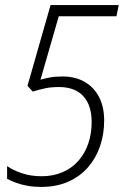

<svg xmlns="http://www.w3.org/2000/svg" viewBox="-20 -734 496 764"><path d="M143.6 9.8Q115.2 9.8 90.1 5.4Q64.9 1 44.2 -6.6Q23.4 -14.2 8.3 -22.5V-73.2Q32.2 -56.2 68.1 -44.4Q104 -32.7 145 -32.7Q192.4 -32.7 229.7 -49.1Q267.1 -65.4 292.7 -95Q318.4 -124.5 331.5 -163.6Q344.7 -202.6 344.7 -248.5Q344.7 -315.4 311.3 -351.6Q277.8 -387.7 214.4 -387.7Q184.6 -387.7 160.6 -382.8Q136.7 -377.9 110.4 -369.6L89.4 -392.6L181.2 -713.9H452.6L443.4 -669.4H213.9L141.1 -417Q157.7 -421.9 178.7 -425.8Q199.7 -429.7 228.5 -429.7Q279.8 -429.7 316.9 -408.2Q354 -386.7 374.3 -347.7Q394.5 -308.6 394.5 -254.4Q394.5 -200.7 378.4 -153.1Q362.3 -105.5 330.6 -68.8Q298.8 -32.2 252 -11.2Q205.1 9.8 143.6 9.8Z"/></svg>

Font: Open Sans SemiCondensed Light
Style: Italic
Weight: 300
Width: 4
Italic angle: -12°
Designer: Monotype Design Team
Foundry: Monotype Imaging Inc.
Version: Version 3.000